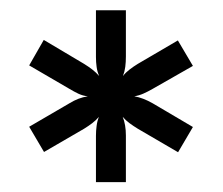

<svg xmlns="http://www.w3.org/2000/svg" viewBox="-20 -778 440 379"><path d="M169.4 -418.5V-509.8Q169.4 -520 170.7 -529.5Q171.9 -539.1 175.3 -547.4Q169.4 -540.5 162.1 -534.9Q154.8 -529.3 146 -523.9L66.9 -478L37.6 -527.8L117.2 -574.2Q126 -579.6 134.8 -583Q143.6 -586.4 153.3 -587.9Q143.6 -588.9 134.8 -593Q126 -597.2 117.2 -602.5L37.6 -648.9L66.4 -699.2L146 -651.9Q154.8 -646.5 162.4 -640.6Q169.9 -634.8 175.8 -627.9Q171.9 -636.7 170.7 -646Q169.4 -655.3 169.4 -665.5V-757.8H228.5V-666.5Q228.5 -655.8 227.3 -646.2Q226.1 -636.7 222.7 -627.9Q228 -634.8 235.6 -640.6Q243.2 -646.5 252 -651.9L331.1 -698.2L360.8 -647.9L281.2 -602.5Q272 -597.2 263.2 -593.3Q254.4 -589.4 245.1 -587.9Q262.2 -585 281.2 -574.2L360.8 -527.3L331.5 -477.5L252 -523.9Q243.2 -529.3 235.6 -534.9Q228 -540.5 222.2 -547.4Q228.5 -531.7 228.5 -510.7V-418.5Z"/></svg>

Font: Kdam Thmor
Style: Regular
Weight: 400
Foundry: Sovichet Tep
Version: Version 1.20